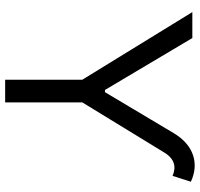

<svg xmlns="http://www.w3.org/2000/svg" viewBox="-35 -741 776 746"><g transform="rotate(90 353.0 -368.0)"><path d="M27 -727.3 289.8 -299.7V0H377.8V-299.7L572.4 -617.9C598 -659.8 629.3 -664.8 663.4 -650.6L686.1 -721.6C616.5 -754.3 544 -733.7 497.2 -654.8L338.1 -387.8H329.5L127.8 -727.3Z"/></g></svg>

Font: Karasuma Gothic
Style: Regular
Weight: 400
Designer: Rasmus Andersson, Ryoko Nishizuka
Foundry: Genbu
Version: Version 1.00